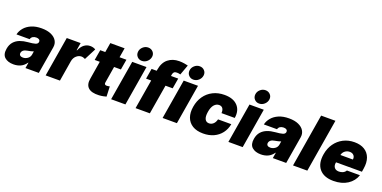

<svg xmlns="http://www.w3.org/2000/svg" viewBox="-15 -1627 4916 2474"><g transform="rotate(20 2443.0 -390.0)"><path d="M154.8 8.5Q77.1 8.5 33.7 -30.5Q-9.6 -69.6 4.3 -150.6Q14.2 -210.2 46.9 -246.8Q79.5 -283.4 127.8 -301.5Q176.1 -319.6 233 -323.9Q302.2 -329.2 332.9 -339Q363.6 -348.7 367.9 -372.2V-373.6Q371.1 -394.9 356.7 -406.2Q342.3 -417.6 316.8 -417.6Q289.1 -417.6 269 -405.5Q248.9 -393.5 241.5 -367.9H61.1Q72.4 -417.6 107.8 -459.7Q143.1 -501.8 201.9 -527.2Q260.7 -552.6 342.3 -552.6Q419.7 -552.6 472.3 -528.8Q524.9 -505 548.7 -464.5Q572.4 -424 563.9 -373.6L501.4 0H318.2L331 -76.7H326.7Q294.7 -30.9 251.4 -11.2Q208.1 8.5 154.8 8.5ZM240.1 -115.1Q273.1 -115.1 303.1 -135.5Q333.1 -155.9 339.5 -193.2L346.6 -238.6Q330.6 -232.2 309.8 -227.6Q289.1 -223 265.6 -218.8Q230.5 -213.4 212 -198.3Q193.5 -183.2 190.3 -161.9Q187.1 -139.6 200.8 -127.3Q214.5 -115.1 240.1 -115.1Z M595.2 0 686.1 -545.5H876.4L859.4 -441.8H865.1Q889.9 -499.3 926.3 -525.9Q962.7 -552.6 1007.1 -552.6Q1050.4 -552.6 1081 -532.7L998.6 -372.2Q987.2 -377.5 974.3 -381.9Q961.3 -386.4 946 -386.4Q910.2 -386.4 878.6 -358.7Q846.9 -331 838.1 -284.1L791.2 0Z M1504.3 -545.5 1480.1 -403.4H1386.7L1349.4 -177.6Q1343 -143.5 1380.7 -143.5Q1389.2 -143.5 1401.6 -145.8Q1414.1 -148.1 1420.5 -149.1L1426.1 -11.4Q1411.2 -7.1 1386.2 -1.8Q1361.2 3.6 1328.1 5.7Q1224.8 11 1179.7 -31.4Q1134.6 -73.9 1150.6 -159.1L1190.7 -403.4H1120.7L1144.9 -545.5H1214.1L1235.8 -676.1H1431.8L1410.2 -545.5Z M1492.9 0 1583.8 -545.5H1779.8L1688.9 0ZM1694.6 -599.4Q1655.2 -599.4 1630.1 -627.3Q1605.1 -655.2 1609.4 -694.6Q1613.6 -734 1645.1 -761.9Q1676.5 -789.8 1715.9 -789.8Q1756.4 -789.8 1782.1 -761.9Q1807.9 -734 1802.6 -694.6Q1797.2 -655.2 1766.2 -627.3Q1735.1 -599.4 1694.6 -599.4Z M2214.5 -545.5 2190.3 -403.4H2091.6L2024.1 0H1828.1L1895.6 -403.4H1825.3L1849.4 -545.5H1919.4L1921.9 -561.1Q1938.2 -662.3 1999.8 -711.8Q2061.4 -761.4 2150.6 -761.4Q2188.2 -761.4 2222.7 -755.7Q2257.1 -750 2272.7 -745.7L2221.6 -605.1Q2198.5 -612.2 2173.3 -612.2Q2146 -612.2 2134.4 -600.5Q2122.9 -588.8 2119.3 -569.6L2115.4 -545.5Z M2198.9 0 2289.8 -545.5H2485.8L2394.9 0ZM2400.6 -599.4Q2361.2 -599.4 2336.1 -627.3Q2311.1 -655.2 2315.3 -694.6Q2319.6 -734 2351 -761.9Q2382.5 -789.8 2421.9 -789.8Q2462.4 -789.8 2488.1 -761.9Q2513.8 -734 2508.5 -694.6Q2503.2 -655.2 2472.1 -627.3Q2441.1 -599.4 2400.6 -599.4Z M2755.7 9.9Q2666.9 9.9 2609.4 -25.4Q2551.8 -60.7 2528.8 -124.1Q2505.7 -187.5 2519.9 -271.3Q2533.4 -355.1 2577.6 -418.5Q2621.8 -481.9 2691.2 -517.2Q2760.7 -552.6 2849.4 -552.6Q2969.8 -552.6 3029.7 -488.6Q3089.5 -424.7 3072.4 -318.2H2890.6Q2893.8 -360.8 2877 -383.5Q2860.1 -406.2 2828.1 -406.2Q2788.7 -406.2 2759.8 -373Q2730.8 -339.8 2720.2 -272.7Q2709.5 -205.6 2726.9 -172.4Q2744.3 -139.2 2782.7 -139.2Q2815.7 -139.2 2840.7 -161.9Q2865.8 -184.7 2876.4 -227.3H3058.2Q3044.7 -154.8 3003.9 -101.6Q2963.1 -48.3 2899.9 -19.2Q2836.6 9.9 2755.7 9.9Z M3100.9 0 3191.8 -545.5H3387.8L3296.9 0ZM3302.6 -599.4Q3263.1 -599.4 3238.1 -627.3Q3213.1 -655.2 3217.3 -694.6Q3221.6 -734 3253 -761.9Q3284.4 -789.8 3323.9 -789.8Q3364.3 -789.8 3390.1 -761.9Q3415.8 -734 3410.5 -694.6Q3405.2 -655.2 3374.1 -627.3Q3343 -599.4 3302.6 -599.4Z M3546.9 8.5Q3469.1 8.5 3425.8 -30.5Q3382.5 -69.6 3396.3 -150.6Q3406.2 -210.2 3438.9 -246.8Q3471.6 -283.4 3519.9 -301.5Q3568.2 -319.6 3625 -323.9Q3694.2 -329.2 3725 -339Q3755.7 -348.7 3759.9 -372.2V-373.6Q3763.1 -394.9 3748.8 -406.2Q3734.4 -417.6 3708.8 -417.6Q3681.1 -417.6 3661 -405.5Q3641 -393.5 3633.5 -367.9H3453.1Q3464.5 -417.6 3499.8 -459.7Q3535.2 -501.8 3593.9 -527.2Q3652.7 -552.6 3734.4 -552.6Q3811.8 -552.6 3864.3 -528.8Q3916.9 -505 3940.7 -464.5Q3964.5 -424 3956 -373.6L3893.5 0H3710.2L3723 -76.7H3718.8Q3686.8 -30.9 3643.5 -11.2Q3600.1 8.5 3546.9 8.5ZM3632.1 -115.1Q3665.1 -115.1 3695.1 -135.5Q3725.1 -155.9 3731.5 -193.2L3738.6 -238.6Q3722.7 -232.2 3701.9 -227.6Q3681.1 -223 3657.7 -218.8Q3622.5 -213.4 3604 -198.3Q3585.6 -183.2 3582.4 -161.9Q3579.2 -139.6 3592.9 -127.3Q3606.5 -115.1 3632.1 -115.1Z M4304 -727.3 4183.2 0H3987.2L4108 -727.3Z M4542.6 9.9Q4411.6 9.9 4348.7 -64.6Q4285.9 -139.2 4308.2 -271.3Q4322.4 -355.8 4367 -419Q4411.6 -482.2 4479.6 -517.4Q4547.6 -552.6 4632.1 -552.6Q4714.5 -552.6 4769.7 -518.6Q4824.9 -484.7 4847.8 -422.1Q4870.7 -359.4 4856.5 -272.7L4849.4 -227.3H4494.7L4492.9 -218.8Q4486.5 -179.3 4506.2 -153.6Q4525.9 -127.8 4569.6 -127.8Q4599.4 -127.8 4624.3 -140.3Q4649.1 -152.7 4661.9 -176.1H4840.9Q4812.1 -90.9 4734.4 -40.5Q4656.6 9.9 4542.6 9.9ZM4514.9 -335.2H4686.1Q4691.4 -370.4 4671.3 -392.6Q4651.3 -414.8 4615.1 -414.8Q4579.5 -414.8 4551.3 -393.1Q4523.1 -371.4 4514.9 -335.2Z"/></g></svg>

Font: Inter UI Black
Style: Italic
Weight: 900
Italic angle: -9.39999°
Designer: Rasmus Andersson
Foundry: rsms
Version: 3.2;8d6f07862